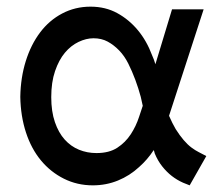

<svg xmlns="http://www.w3.org/2000/svg" viewBox="-20 -549 665 577"><path d="M550 8 530 0Q512 -8 496.5 -20Q481 -32 467.5 -49Q454 -66 445 -88Q444 -93 442 -98Q423 -69 398 -47Q370 -21 334.5 -6.5Q299 8 259 8Q212 8 172 -12Q132 -32 103 -67Q74 -102 58 -151Q42 -200 41 -258Q42 -316 57.5 -365.5Q73 -415 100.5 -451.5Q128 -488 167 -508.5Q206 -529 252 -529Q297 -529 332.5 -509.5Q368 -490 394.5 -458Q421 -426 437 -383Q443 -370 447 -356L497 -521H592L488 -201Q498 -178 508 -161Q520 -142 532 -128Q544 -114 555.5 -105.5Q567 -97 577 -92L600 -80ZM398 -198Q404 -215 409 -231Q406 -244 403 -258Q396 -284 386.5 -309.5Q377 -335 365.5 -358Q354 -381 338 -397.5Q322 -414 303.5 -424Q285 -434 261 -434Q239 -434 216 -423Q193 -412 175 -390.5Q157 -369 145.5 -335.5Q134 -302 134 -257Q134 -214 145 -182Q156 -150 174.5 -129.5Q193 -109 217.5 -99Q242 -89 270 -89Q308 -89 332.5 -105Q357 -121 373 -145.5Q389 -170 398 -198Z"/></svg>

Font: Rising Sun Medium
Style: Regular
Weight: 500
Designer: Matt McInerney, Pablo Impallari, Rodrigo Fuenzalida (Raleway font), Stephen Hutchings (Greek), Cristiano Sobral (main ch
Foundry: The Rising Sun Project Authors
Version: Version 4.327; ttfautohint (v1.8.4.7-5d5b-dirty)